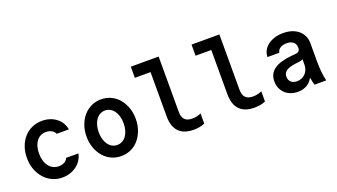

<svg xmlns="http://www.w3.org/2000/svg" viewBox="-63 -1256 3127 1782"><g transform="rotate(-20 1500.0 -365.0)"><path d="M411 -150Q403 -127 379.5 -113.5Q356 -100 324 -100Q293 -100 268 -112.5Q243 -125 225.5 -147.5Q208 -170 198.5 -202.5Q189 -235 189 -274Q189 -312 198 -342.5Q207 -373 223.5 -395Q240 -417 263.5 -428.5Q287 -440 317 -440Q349 -440 372.5 -426.5Q396 -413 406 -390H526Q520 -426 502 -455.5Q484 -485 456.5 -506Q429 -527 393.5 -538.5Q358 -550 317 -550Q263 -550 217.5 -529.5Q172 -509 139 -472Q106 -435 87.5 -384Q69 -333 69 -273Q69 -212 88 -160.5Q107 -109 140 -71Q173 -33 219 -11.5Q265 10 319 10Q359 10 394.5 -1.5Q430 -13 458.5 -34Q487 -55 506.5 -84.5Q526 -114 533 -150Z M900.4 10Q953 10 997.5 -11Q1042 -32 1074 -69.5Q1106 -107 1124.5 -158.2Q1143 -209.4 1143 -270Q1143 -330.6 1124.5 -381.8Q1106 -433 1074 -470.5Q1042 -508 997.4 -529Q952.9 -550 900.4 -550Q848 -550 803.2 -528.8Q758.3 -507.6 726.2 -470.3Q694 -433 675.5 -381.8Q657 -330.6 657 -270Q657 -209.4 675.5 -158.2Q694 -107 726.1 -69.7Q758.2 -32.4 803 -11.2Q847.7 10 900.4 10ZM899.6 -100Q872.9 -100 850.2 -112.4Q827.5 -124.8 811.2 -147.4Q795 -170 786 -201.2Q777 -232.4 777 -270Q777 -307.6 786 -338.8Q795 -370 811.2 -392.6Q827.5 -415.2 850.2 -427.6Q872.9 -440 899.6 -440Q927 -440 950 -427.5Q973 -415 989.1 -392.5Q1005.1 -369.9 1014.1 -338.7Q1023 -307.6 1023 -270Q1023 -232.4 1014.1 -201.3Q1005.1 -170.1 989.1 -147.5Q973 -125 950 -112.5Q927 -100 899.6 -100Z M1540 -193V-740H1265V-630H1420V-193Q1420 -93 1469 -41.5Q1518 10 1615 10Q1646 10 1674 5Q1702 0 1725 -11V-111Q1703 -101 1681 -96.5Q1659 -92 1638 -92Q1588 -92 1564 -117Q1540 -142 1540 -193Z M2140 -193V-740H1865V-630H2020V-193Q2020 -93 2069 -41.5Q2118 10 2215 10Q2246 10 2274 5Q2302 0 2325 -11V-111Q2303 -101 2281 -96.5Q2259 -92 2238 -92Q2188 -92 2164 -117Q2140 -142 2140 -193Z M2786 -375Q2786 -352 2775 -341Q2764 -330 2738 -328L2705 -325Q2585 -314 2527.5 -272.5Q2470 -231 2470 -156Q2470 -119 2483 -88.5Q2496 -58 2519 -36Q2542 -14 2574 -2Q2606 10 2645 10Q2686 10 2718 -4Q2750 -18 2772 -44Q2794 -70 2806 -107.5Q2818 -145 2818 -193L2765 -70H2795Q2798 -50 2801.5 -32.5Q2805 -15 2810 0H2926Q2916 -42 2911 -90Q2906 -138 2906 -193V-376Q2906 -415 2891 -447Q2876 -479 2849 -502Q2822 -525 2784 -537.5Q2746 -550 2699 -550Q2653 -550 2614.5 -538Q2576 -526 2548 -505Q2520 -484 2504 -454.5Q2488 -425 2488 -390H2605Q2608 -417 2633.5 -433.5Q2659 -450 2697 -450Q2739 -450 2762.5 -430Q2786 -410 2786 -375ZM2786 -292V-204Q2786 -179 2777 -157Q2768 -135 2752.5 -119Q2737 -103 2715.5 -94Q2694 -85 2670 -85Q2633 -85 2611.5 -105Q2590 -125 2590 -158Q2590 -195 2619.5 -215.5Q2649 -236 2715 -244L2747 -248Q2789 -253 2808 -278.5Q2827 -304 2827 -352Z"/></g></svg>

Font: CommitMonoV142 ExtLt
Style: Regular
Weight: 200
Monospace: yes
Designer: Eigil Nikolajsen
Foundry: Eigil Nikolajsen
Version: Version 1.142